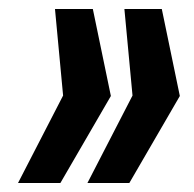

<svg xmlns="http://www.w3.org/2000/svg" viewBox="-20 -530 431 426"><path d="M174 -124 274 -318 256 -510H339L379 -317L267 -124ZM20 -124 120 -318 102 -510H186L226 -317L114 -124Z"/></svg>

Font: Saira Condensed
Style: Bold Italic
Weight: 700
Width: 3
Italic angle: -12°
Designer: Hector Gatti with collaboration of the Omnibus-Type team
Foundry: Omnibus-Type
Version: Version 1.101